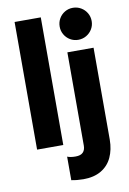

<svg xmlns="http://www.w3.org/2000/svg" viewBox="-105 -836 746 1114"><g transform="rotate(-10 268.0 -279.0)"><path d="M58.6 -752H212.9V0H58.6ZM223.1 209V70.3Q241.2 78.1 272 78.1Q301.8 78.1 315.7 64Q329.6 49.8 329.6 24.4V-525.4H483.9V16.6Q483.4 75.2 462.6 120.1Q441.9 165 399.4 190.4Q356.9 215.8 294.4 215.8Q257.3 215.8 223.1 209ZM311.5 -679.7Q311.5 -706.1 324 -727.5Q336.4 -749 357.9 -761.7Q379.4 -774.4 405.3 -774.4Q431.2 -774.4 452.9 -761.7Q474.6 -749 487.3 -727.5Q500 -706.1 500 -679.7Q500 -654.3 487.3 -632.8Q474.6 -611.3 452.9 -598.6Q431.2 -585.9 405.3 -585.9Q379.4 -585.9 357.9 -598.6Q336.4 -611.3 324 -632.8Q311.5 -654.3 311.5 -679.7Z"/></g></svg>

Font: Reddit Sans Chocolate ExtraBold
Style: Regular
Weight: 800
Designer: Stephen Hutchings
Foundry: Reddit
Version: Version 1.011